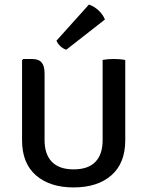

<svg xmlns="http://www.w3.org/2000/svg" viewBox="-20 -807 644 840"><path d="M528 -193Q528 -93 467.2 -40Q406.5 13 302 13Q198 13 137.2 -40Q76.5 -93 76.5 -193V-543.5L81.5 -549H119Q149 -549 162 -533.8Q175 -518.5 175 -485.5V-193.5Q175 -132 207 -99Q239 -66 302 -66Q366 -66 397.5 -99Q429 -132 429 -193.5V-545Q440 -547 453 -548Q466 -549 477 -549Q488 -549 502.2 -548Q516.5 -547 528 -544.5ZM369 -787Q391 -780 411 -761.5Q431 -743 439 -721.5L270 -589.5Q256.5 -593.5 244.5 -604.5Q232.5 -615.5 227 -629Z"/></svg>

Font: Signika Negative SC
Style: Regular
Weight: 400
Designer: Anna Giedryś
Foundry: Anna Giedryś
Version: Version 2.000; ttfautohint (v1.8.3) -l 8 -r 50 -G 200 -x 9 -